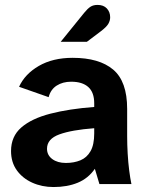

<svg xmlns="http://www.w3.org/2000/svg" viewBox="-20 -742 592 774"><path d="M195.9 12Q148.9 12 109.8 -5.7Q70.7 -23.4 47.6 -55.7Q24.5 -88.1 24.5 -133.1Q24.5 -192.1 65.9 -228.1Q107.3 -264.1 183 -283.7Q258.7 -303.2 359.8 -310.8V-325.5Q359.8 -369.6 336 -391.1Q312.1 -412.6 266.9 -412.6Q233.1 -412.6 208.6 -397Q184.1 -381.4 176.1 -350.3L56.9 -392.1Q80.1 -443.4 136.5 -476.2Q192.9 -508.9 272.9 -508.9Q379.9 -508.9 436.3 -461.4Q492.6 -413.9 492.6 -303V-192.7Q492.6 -159 494.7 -122.7Q496.8 -86.3 500.9 -54.3Q505 -22.4 509.8 0H380.8L362.4 -61.5Q335.8 -22.9 293.4 -5.4Q251.1 12 195.9 12ZM245.7 -85.1Q278.4 -85.1 304.3 -95.8Q330.2 -106.6 345 -132.6Q359.8 -158.6 359.8 -204V-225.1Q269.4 -218.4 219.5 -200.3Q169.5 -182.2 169.5 -142.4Q169.5 -116.5 190.7 -100.8Q211.9 -85.1 245.7 -85.1ZM224.6 -573.4 319.4 -690.4Q333.2 -707.4 344.7 -714.8Q356.2 -722.2 373.3 -722.2Q397.4 -722.2 410.8 -707.9Q424.1 -693.5 424.1 -672.4Q424.1 -658.8 416.7 -646Q409.2 -633.2 386.6 -616L330.1 -573.4Z"/></svg>

Font: Atkinson Hyperlegible Next
Style: Regular
Weight: 400
Designer: Elliott Scott, Megan Eiswerth, Linus Boman, Theodore Petrosky, Letters from Sweden
Foundry: Applied Design Works, Letters from Sweden
Version: Version 2.001